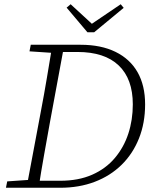

<svg xmlns="http://www.w3.org/2000/svg" viewBox="-20 -885 724 905"><path d="M8 0 14 -30 129 -38H137L131 0ZM105 0 173 -362Q188 -440 201 -518Q214 -596 227 -674H283L216 -312Q202 -234 188 -156Q174 -78 162 0ZM119 -643 125 -674H255L249 -635H239ZM133 0 138 -33H264Q350 -33 414.5 -61.5Q479 -90 521.5 -140.5Q564 -191 585 -255.5Q606 -320 606 -393Q606 -513 539.5 -576.5Q473 -640 345 -640H252L257 -674H360Q456 -674 524.5 -640.5Q593 -607 628.5 -544.5Q664 -482 664 -393Q664 -305 635 -232.5Q606 -160 553 -108Q500 -56 426.5 -28Q353 0 264 0ZM313 -865 427 -760H394L549 -865L563 -848L424 -733H392L294 -849Z"/></svg>

Font: Source Serif 4 18pt Light
Style: Italic
Weight: 300
Italic angle: -12°
Designer: Frank Grießhammer
Foundry: Adobe Systems Incorporated
Version: Version 4.004;hotconv 1.0.116;makeotfexe 2.5.65601